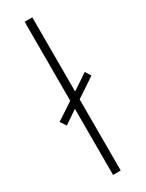

<svg xmlns="http://www.w3.org/2000/svg" viewBox="-202 -792 629 825"><g transform="rotate(-30 112.0 -380.0)"><path d="M91 0H129V-353L224 -416L207 -444L129 -392V-760H91V-368L6 -312L25 -283L91 -328Z"/></g></svg>

Font: Noto Sans Georgian ExtraLight
Style: Regular
Weight: 200
Designer: Monotype Design Team, Akaki Razmadze
Foundry: Google LLC
Version: Version 2.005